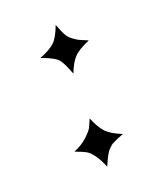

<svg xmlns="http://www.w3.org/2000/svg" viewBox="-103 -583 559 657"><g transform="rotate(-20 176.0 -255.0)"><path d="M264.2 -424.8Q223.1 -407.7 206.1 -389.4Q189 -371.1 175.8 -335.9Q158.7 -381.8 146.7 -394.5Q134.8 -407.2 98.6 -420.9Q91.8 -423.3 87.9 -424.8Q126 -439.9 143.1 -455.6Q160.2 -471.2 175.8 -513.2Q185.5 -488.3 192.4 -474.6Q199.2 -460.9 213.1 -450.9Q227.1 -440.9 232.2 -438.5Q237.3 -436 264.2 -424.8ZM264.2 -84Q260.3 -82 249.5 -78.1Q238.8 -74.2 236.3 -72.5Q233.9 -70.8 225.8 -67.4Q217.8 -64 215.8 -61.5Q213.9 -59.1 208 -54Q202.1 -48.8 199.5 -44.4Q196.8 -40 192.4 -32.5Q188 -24.9 184.1 -16.4Q180.2 -7.8 175.8 2.9Q163.6 -26.9 150.4 -44.4Q137.2 -62 125.5 -68.1Q113.8 -74.2 87.9 -84Q116.7 -95.2 137.5 -114.5Q158.2 -133.8 163.1 -144.3Q168 -154.8 175.8 -172.9Q189.9 -137.7 207 -118.9Q224.1 -100.1 264.2 -84Z"/></g></svg>

Font: Biolilbert
Style: Regular
Weight: 400
Designer: Philipp H. Poll
Foundry: Philipp H. Poll
Version: Version 1.1.0